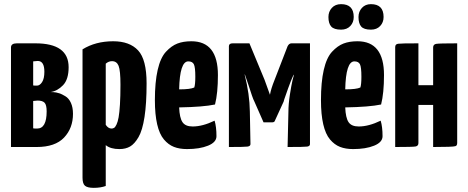

<svg xmlns="http://www.w3.org/2000/svg" viewBox="-20 -709 2259 926"><path d="M33 -480Q33 -500 61 -500H151Q311 -500 311 -385Q311 -326 284 -298Q257 -270 224 -265Q239 -265 251 -263Q261 -261 269.5 -258Q278 -255 295 -245Q312 -235 322 -213Q332 -191 332 -160Q332 -91 289 -45.5Q246 0 157 0H33ZM140 -297Q144 -296 158 -296Q172 -296 183 -313Q194 -330 194 -363Q194 -415 162 -415L140 -413ZM140 -90Q145 -89 159 -89Q205 -89 205 -172Q205 -203 195 -213.5Q185 -224 161 -224L140 -222Z M378 -471Q441 -510 526 -510Q605 -510 646 -466Q687 -422 687 -307Q687 -210 677 -145Q667 -80 648 -47.5Q629 -15 607.5 -2.5Q586 10 556 10Q513 10 490 -9V188Q465 197 432 197Q402 197 390 187Q378 177 378 148ZM490 -107Q502 -89 518 -89Q525 -89 530.5 -92.5Q536 -96 542 -108.5Q548 -121 552 -143Q556 -165 558.5 -205Q561 -245 561 -300Q561 -369 552 -391.5Q543 -414 520 -414Q504 -414 490 -402Z M909 -99Q957 -99 1015 -127Q1024 -97 1024 -52Q1024 -23 983.5 -6.5Q943 10 882 10Q846 10 819 -0.5Q792 -11 770.5 -36.5Q749 -62 738 -109.5Q727 -157 727 -226Q727 -313 740.5 -372Q754 -431 780.5 -459.5Q807 -488 835.5 -499Q864 -510 903 -510Q1031 -510 1031 -347Q1031 -260 1017 -205Q960 -193 844 -191Q846 -141 860 -120Q874 -99 909 -99ZM888 -413Q847 -413 844 -278Q898 -278 917 -287Q922 -302 922 -339Q922 -385 915 -399Q908 -413 888 -413Z M1084 -486Q1084 -500 1102 -500H1183L1256 -324L1282 -252Q1287 -281 1304 -323L1367 -486Q1374 -500 1386 -500H1475V-14Q1475 -4 1461.5 -2Q1448 0 1367 0L1371 -169Q1371 -207 1378 -252Q1385 -297 1391 -323L1398 -349Q1392 -349 1351 -230L1348 -219L1304 -123Q1300 -119 1294 -119H1251L1207 -219Q1202 -228 1195 -248.5Q1188 -269 1177.5 -301.5Q1167 -334 1161 -350L1160 -349Q1184 -254 1185 -171L1188 -14Q1188 -4 1173.5 -2Q1159 0 1084 0Z M1625 -566Q1591 -566 1577.5 -581Q1564 -596 1564 -627Q1564 -653 1580.5 -671Q1597 -689 1625 -689Q1686 -689 1686 -627Q1686 -601 1669.5 -583.5Q1653 -566 1625 -566ZM1769 -566Q1735 -566 1722 -581Q1709 -596 1709 -627Q1709 -653 1725.5 -671Q1742 -689 1769 -689Q1830 -689 1830 -627Q1830 -601 1813.5 -583.5Q1797 -566 1769 -566ZM1710 -99Q1758 -99 1816 -127Q1825 -97 1825 -52Q1825 -23 1784.5 -6.5Q1744 10 1683 10Q1647 10 1620 -0.5Q1593 -11 1571.5 -36.5Q1550 -62 1539 -109.5Q1528 -157 1528 -226Q1528 -313 1541.5 -372Q1555 -431 1581.5 -459.5Q1608 -488 1636.5 -499Q1665 -510 1704 -510Q1832 -510 1832 -347Q1832 -260 1818 -205Q1761 -193 1645 -191Q1647 -141 1661 -120Q1675 -99 1710 -99ZM1689 -413Q1648 -413 1645 -278Q1699 -278 1718 -287Q1723 -302 1723 -339Q1723 -385 1716 -399Q1709 -413 1689 -413Z M2185 -20Q2185 -6 2176 -4Q2164 0 2069 0V-203H1998V-20V-19Q1998 -5 1984 -2.5Q1970 0 1886 0V-480Q1886 -481 1886 -482Q1886 -496 1900 -498Q1914 -500 1998 -500V-298H2069V-480Q2069 -495 2084 -497.5Q2099 -500 2185 -500Z"/></svg>

Font: Yanone Kaffeesatz Bold
Style: Regular
Weight: 700
Designer: Yanone (Cyrillic: Daniel Pouzeot)
Foundry: Yanone
Version: Version 1.003;PS 001.003;hotconv 1.0.88;makeotf.lib2.5.64775